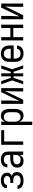

<svg xmlns="http://www.w3.org/2000/svg" viewBox="1858 -2426 783 4540"><g transform="rotate(-90 2250.0 -156.5)"><path d="M253 8Q230 8 207.5 5.5Q185 3 163 -3.5Q141 -10 121 -21Q101 -32 86 -49Q71 -66 62.5 -87.5Q54 -109 54 -132V-135H132V-134Q132 -121 138 -109Q144 -97 154 -88.5Q164 -80 176 -75Q188 -70 201 -67Q214 -64 227 -63Q240 -62 253 -62Q274 -62 295 -65.5Q316 -69 334.5 -80Q353 -91 363.5 -110Q374 -129 374 -150Q374 -165 369.5 -178.5Q365 -192 355 -202Q345 -212 332.5 -218.5Q320 -225 306 -229Q292 -233 278 -234Q264 -235 250 -235H194V-305H250Q262 -305 274.5 -306.5Q287 -308 299 -311Q311 -314 322 -320Q333 -326 341.5 -335Q350 -344 354 -356Q358 -368 358 -380Q358 -399 349 -415.5Q340 -432 324 -441.5Q308 -451 289.5 -454.5Q271 -458 253 -458Q235 -458 217.5 -455Q200 -452 184.5 -444Q169 -436 158.5 -420.5Q148 -405 148 -388V-385H70V-390Q70 -412 77 -432.5Q84 -453 97.5 -470Q111 -487 129.5 -498.5Q148 -510 168.5 -516.5Q189 -523 210.5 -525.5Q232 -528 253 -528Q275 -528 297 -525.5Q319 -523 340 -515.5Q361 -508 379.5 -495Q398 -482 411 -464.5Q424 -447 430 -425Q436 -403 436 -381Q436 -363 432 -345.5Q428 -328 417.5 -313.5Q407 -299 392 -288.5Q377 -278 361 -271Q380 -264 397.5 -253Q415 -242 428 -226Q441 -210 446.5 -190Q452 -170 452 -149Q452 -125 445.5 -102Q439 -79 424.5 -59.5Q410 -40 390 -26.5Q370 -13 347 -5.5Q324 2 300.5 5Q277 8 253 8Z M714 8Q683 8 652.5 -0.5Q622 -9 599.5 -30Q577 -51 566.5 -81.5Q556 -112 556 -143Q556 -168 562.5 -193Q569 -218 585 -237.5Q601 -257 623 -270.5Q645 -284 669 -292Q693 -300 718 -303Q743 -306 769 -306H858V-355Q858 -376 851 -397Q844 -418 828 -432Q812 -446 791 -452Q770 -458 749 -458Q730 -458 711 -454.5Q692 -451 675.5 -440.5Q659 -430 649.5 -413Q640 -396 640 -377V-375H562V-378Q562 -401 569 -422.5Q576 -444 589 -462.5Q602 -481 620.5 -494Q639 -507 660.5 -514.5Q682 -522 704 -525Q726 -528 749 -528Q773 -528 797 -524.5Q821 -521 843 -511Q865 -501 883.5 -485Q902 -469 914 -448Q926 -427 931 -403Q936 -379 936 -355V0H858V-86Q850 -65 835.5 -46.5Q821 -28 802 -15Q783 -2 760 3Q737 8 714 8ZM746 -62Q769 -62 791.5 -69.5Q814 -77 829.5 -94Q845 -111 851.5 -134Q858 -157 858 -180V-236H769Q754 -236 739 -234.5Q724 -233 709.5 -229.5Q695 -226 681 -220Q667 -214 656 -204Q645 -194 639.5 -179.5Q634 -165 634 -150Q634 -130 643 -111.5Q652 -93 668.5 -81.5Q685 -70 705 -66Q725 -62 746 -62Z M1096 0V-520H1442V-450H1174V0Z M1564 215V-520H1642V-424Q1650 -447 1663.5 -467Q1677 -487 1696 -501Q1715 -515 1738 -521.5Q1761 -528 1785 -528Q1810 -528 1834 -521Q1858 -514 1877.5 -498.5Q1897 -483 1910 -462Q1923 -441 1931 -417.5Q1939 -394 1941.5 -369.5Q1944 -345 1944 -320V-200Q1944 -175 1941.5 -150.5Q1939 -126 1931 -102.5Q1923 -79 1910 -58Q1897 -37 1877.5 -21.5Q1858 -6 1834 1Q1810 8 1785 8Q1761 8 1738 1.5Q1715 -5 1696 -19Q1677 -33 1663.5 -53Q1650 -73 1642 -96V215ZM1754 -62Q1771 -62 1787.5 -66Q1804 -70 1817.5 -80Q1831 -90 1841 -104Q1851 -118 1856.5 -134Q1862 -150 1864 -166.5Q1866 -183 1866 -200V-320Q1866 -337 1864 -353.5Q1862 -370 1856.5 -386Q1851 -402 1841 -416Q1831 -430 1817.5 -440Q1804 -450 1787.5 -454Q1771 -458 1754 -458Q1737 -458 1720.5 -454Q1704 -450 1690.5 -440Q1677 -430 1667 -416Q1657 -402 1651.5 -386Q1646 -370 1644 -353.5Q1642 -337 1642 -320V-200Q1642 -183 1644 -166.5Q1646 -150 1651.5 -134Q1657 -118 1667 -104Q1677 -90 1690.5 -80Q1704 -70 1720.5 -66Q1737 -62 1754 -62Z M2064 0V-520H2142V-312Q2142 -257 2138.5 -202Q2135 -147 2132 -91L2340 -520H2436V0H2358V-208Q2358 -263 2361.5 -318Q2365 -373 2368 -429L2160 0Z M2973 0H2899L2820 -228H2785V0H2715V-228H2680L2601 0H2527L2617 -260L2527 -520H2601L2680 -292H2715V-520H2785V-292H2820L2899 -520H2973L2883 -260Z M3250 8Q3223 8 3196.5 2.5Q3170 -3 3146.5 -16Q3123 -29 3104.5 -49.5Q3086 -70 3075 -94.5Q3064 -119 3060 -146Q3056 -173 3056 -200V-320Q3056 -347 3060 -374Q3064 -401 3075 -425.5Q3086 -450 3104.5 -470.5Q3123 -491 3146.5 -504Q3170 -517 3196.5 -522.5Q3223 -528 3250 -528Q3277 -528 3303.5 -522.5Q3330 -517 3353.5 -504Q3377 -491 3395.5 -470.5Q3414 -450 3425 -425.5Q3436 -401 3440 -374Q3444 -347 3444 -320V-225H3134V-200Q3134 -183 3136 -166Q3138 -149 3144 -133Q3150 -117 3160.5 -103Q3171 -89 3185 -79.5Q3199 -70 3216 -66Q3233 -62 3250 -62Q3270 -62 3289.5 -65.5Q3309 -69 3326 -79.5Q3343 -90 3353.5 -107.5Q3364 -125 3364 -145H3442Q3442 -122 3434.5 -100Q3427 -78 3413.5 -59.5Q3400 -41 3381 -27.5Q3362 -14 3340.5 -6Q3319 2 3296 5Q3273 8 3250 8ZM3366 -295V-320Q3366 -337 3364 -354Q3362 -371 3356 -387Q3350 -403 3339.5 -417Q3329 -431 3315 -440.5Q3301 -450 3284 -454Q3267 -458 3250 -458Q3233 -458 3216 -454Q3199 -450 3185 -440.5Q3171 -431 3160.5 -417Q3150 -403 3144 -387Q3138 -371 3136 -354Q3134 -337 3134 -320V-295Z M3564 0V-520H3642V-304H3858V-520H3936V0H3858V-234H3642V0Z M4064 0V-520H4142V-312Q4142 -257 4138.5 -202Q4135 -147 4132 -91L4340 -520H4436V0H4358V-208Q4358 -263 4361.5 -318Q4365 -373 4368 -429L4160 0Z"/></g></svg>

Font: Iosevka Fixed
Style: Regular
Weight: 400
Monospace: yes
Designer: Belleve Invis
Foundry: Belleve Invis
Version: Version 33.2.4